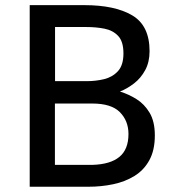

<svg xmlns="http://www.w3.org/2000/svg" viewBox="-20 -709 660 729"><path d="M92.8 0V-689.5H300.3Q416.5 -689.5 482.2 -650.6Q547.9 -611.8 547.9 -514.6Q547.9 -473.6 531.5 -443.1Q515.1 -412.6 489.3 -392.6Q463.4 -372.6 435.5 -361.3Q467.8 -351.6 498 -332.8Q528.3 -314 548.1 -280.8Q567.9 -247.6 567.9 -194.8Q567.9 -138.7 547.1 -100.8Q526.4 -63 490.7 -41Q455.1 -19 409.9 -9.5Q364.7 0 316.4 0ZM189 -400.9H311Q343.3 -400.9 375 -408.4Q406.7 -416 427.7 -438.7Q448.7 -461.4 448.7 -506.3Q448.7 -551.3 428.7 -572.5Q408.7 -593.8 376.7 -600.1Q344.7 -606.4 308.1 -606.4H189ZM188.5 -83H331.1Q398.9 -85 433.3 -113.3Q467.8 -141.6 467.8 -200.2Q467.8 -250 435.3 -283Q402.8 -315.9 330.6 -315.9H188.5Z"/></svg>

Font: Shanti
Style: Regular
Weight: 400
Designer: Vernon Adams
Foundry: Vernon Adams
Version: Version 1.100; ttfautohint (v1.8.4)